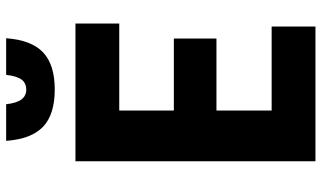

<svg xmlns="http://www.w3.org/2000/svg" viewBox="-236 -836 1071 640"><g transform="rotate(-90 300.0 -515.5)"><path d="M83 0V-800H542V-654H252V-472H492V-330H252V-146H532V0ZM273 -1031Q277 -996 289 -980Q301 -964 322 -964Q344 -964 355.5 -980Q367 -996 371 -1031H493Q487 -947 446 -908Q405 -869 322 -869Q239 -869 198 -908Q157 -947 151 -1031Z"/></g></svg>

Font: Martian Mono Condensed
Style: Bold
Weight: 700
Width: 3
Designer: Roman Shamin
Foundry: Evil Martians
Version: Version 1.000